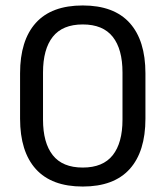

<svg xmlns="http://www.w3.org/2000/svg" viewBox="-20 -671 606 703"><path d="M283 12Q169 12 111.2 -52Q53.5 -116 53.5 -236.5V-402.5Q53.5 -523 111 -587Q168.5 -651 283 -651Q397 -651 454.8 -587Q512.5 -523 512.5 -402.5V-236.5Q512.5 -116 454.8 -52Q397 12 283 12ZM283 -57.5Q357 -57.5 392.8 -102.8Q428.5 -148 428.5 -233V-405.5Q428.5 -491 392.8 -536.2Q357 -581.5 283 -581.5Q209 -581.5 173.2 -536.2Q137.5 -491 137.5 -405.5V-233Q137.5 -148 173.2 -102.8Q209 -57.5 283 -57.5Z"/></svg>

Font: Anek Odia
Style: Regular
Weight: 400
Designer: Yesha Goshar & Mahesh Sahu (Odia), Yesha Goshar (Latin)
Foundry: Ek Type
Version: Version 1.003